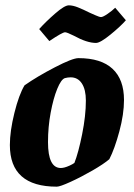

<svg xmlns="http://www.w3.org/2000/svg" viewBox="-20 -691 502 720"><path d="M17 -147Q17 -199 34 -267.5Q51 -336 72 -371Q119 -404 185.5 -438.5Q252 -473 274 -473Q359 -473 402 -433Q445 -393 445 -316Q445 -263 427.5 -198Q410 -133 390 -94Q369 -76 326.5 -51.5Q284 -27 244.5 -9Q205 9 193 9Q17 9 17 -147ZM222 -63Q230 -65 241 -70Q252 -75 259 -80Q274 -118 288 -187.5Q302 -257 302 -314Q302 -355 287 -378Q272 -401 245 -401Q234 -401 223 -398Q209 -393 194.5 -357.5Q180 -322 170 -268.5Q160 -215 160 -158Q160 -61 208 -61Q214 -61 222 -63ZM257 -557Q231 -570 224 -570Q214 -570 165 -537L127 -582Q151 -609 186.5 -640Q222 -671 238 -671Q253 -671 272 -663.5Q291 -656 317 -643Q324 -640 338.5 -633.5Q353 -627 359 -627Q366 -627 383.5 -639Q401 -651 412 -662L452 -615Q433 -593 394.5 -561.5Q356 -530 340 -530Q306 -530 257 -557Z"/></svg>

Font: Grenze
Style: Bold Italic
Weight: 700
Italic angle: -10°
Designer: Renata Polastri
Foundry: Omnibus-Type
Version: Version 1.002; ttfautohint (v1.8)